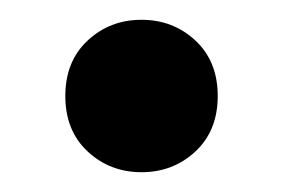

<svg xmlns="http://www.w3.org/2000/svg" viewBox="-20 -161 286 194"><path d="M123 13Q91 13 68.5 -8Q46 -29 46 -64Q46 -99 68.5 -120Q91 -141 123 -141Q155 -141 177.5 -120Q200 -99 200 -64Q200 -29 177.5 -8Q155 13 123 13Z"/></svg>

Font: Ubuntu Sans SemiBold
Style: Regular
Weight: 600
Designer: Dalton Maag Ltd
Foundry: Dalton Maag Ltd
Version: Version 1.006; ttfautohint (v1.8.4.7-5d5b)